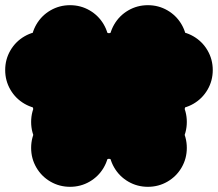

<svg xmlns="http://www.w3.org/2000/svg" viewBox="-70 -620 840 740"><path d="M450 -350Q450 -391 470 -425.5Q490 -460 524.5 -480Q559 -500 600 -500Q641 -500 675.5 -480Q710 -460 730 -425.5Q750 -391 750 -350Q750 -309 730 -274.5Q710 -240 675.5 -220Q641 -200 600 -200Q559 -200 524.5 -220Q490 -240 470 -274.5Q450 -309 450 -350ZM250 -350Q250 -391 270 -425.5Q290 -460 324.5 -480Q359 -500 400 -500Q441 -500 475.5 -480Q510 -460 530 -425.5Q550 -391 550 -350Q550 -309 530 -274.5Q510 -240 475.5 -220Q441 -200 400 -200Q359 -200 324.5 -220Q290 -240 270 -274.5Q250 -309 250 -350ZM150 -350Q150 -391 170 -425.5Q190 -460 224.5 -480Q259 -500 300 -500Q341 -500 375.5 -480Q410 -460 430 -425.5Q450 -391 450 -350Q450 -309 430 -274.5Q410 -240 375.5 -220Q341 -200 300 -200Q259 -200 224.5 -220Q190 -240 170 -274.5Q150 -309 150 -350ZM-50 -350Q-50 -391 -30 -425.5Q-10 -460 24.5 -480Q59 -500 100 -500Q141 -500 175.5 -480Q210 -460 230 -425.5Q250 -391 250 -350Q250 -309 230 -274.5Q210 -240 175.5 -220Q141 -200 100 -200Q59 -200 24.5 -220Q-10 -240 -30 -274.5Q-50 -309 -50 -350ZM250 -150Q250 -191 270 -225.5Q290 -260 324.5 -280Q359 -300 400 -300Q441 -300 475.5 -280Q510 -260 530 -225.5Q550 -191 550 -150Q550 -109 530 -74.5Q510 -40 475.5 -20Q441 0 400 0Q359 0 324.5 -20Q290 -40 270 -74.5Q250 -109 250 -150ZM150 -150Q150 -191 170 -225.5Q190 -260 224.5 -280Q259 -300 300 -300Q341 -300 375.5 -280Q410 -260 430 -225.5Q450 -191 450 -150Q450 -109 430 -74.5Q410 -40 375.5 -20Q341 0 300 0Q259 0 224.5 -20Q190 -40 170 -74.5Q150 -109 150 -150ZM50 -50Q50 -91 70 -125.5Q90 -160 124.5 -180Q159 -200 200 -200Q241 -200 275.5 -180Q310 -160 330 -125.5Q350 -91 350 -50Q350 -9 330 25.5Q310 60 275.5 80Q241 100 200 100Q159 100 124.5 80Q90 60 70 25.5Q50 -9 50 -50ZM50 -150Q50 -191 70 -225.5Q90 -260 124.5 -280Q159 -300 200 -300Q241 -300 275.5 -280Q310 -260 330 -225.5Q350 -191 350 -150Q350 -109 330 -74.5Q310 -40 275.5 -20Q241 0 200 0Q159 0 124.5 -20Q90 -40 70 -74.5Q50 -109 50 -150ZM50 -250Q50 -291 70 -325.5Q90 -360 124.5 -380Q159 -400 200 -400Q241 -400 275.5 -380Q310 -360 330 -325.5Q350 -291 350 -250Q350 -209 330 -174.5Q310 -140 275.5 -120Q241 -100 200 -100Q159 -100 124.5 -120Q90 -140 70 -174.5Q50 -209 50 -250ZM50 -350Q50 -391 70 -425.5Q90 -460 124.5 -480Q159 -500 200 -500Q241 -500 275.5 -480Q310 -460 330 -425.5Q350 -391 350 -350Q350 -309 330 -274.5Q310 -240 275.5 -220Q241 -200 200 -200Q159 -200 124.5 -220Q90 -240 70 -274.5Q50 -309 50 -350ZM50 -450Q50 -491 70 -525.5Q90 -560 124.5 -580Q159 -600 200 -600Q241 -600 275.5 -580Q310 -560 330 -525.5Q350 -491 350 -450Q350 -409 330 -374.5Q310 -340 275.5 -320Q241 -300 200 -300Q159 -300 124.5 -320Q90 -340 70 -374.5Q50 -409 50 -450ZM350 -50Q350 -91 370 -125.5Q390 -160 424.5 -180Q459 -200 500 -200Q541 -200 575.5 -180Q610 -160 630 -125.5Q650 -91 650 -50Q650 -9 630 25.5Q610 60 575.5 80Q541 100 500 100Q459 100 424.5 80Q390 60 370 25.5Q350 -9 350 -50ZM350 -150Q350 -191 370 -225.5Q390 -260 424.5 -280Q459 -300 500 -300Q541 -300 575.5 -280Q610 -260 630 -225.5Q650 -191 650 -150Q650 -109 630 -74.5Q610 -40 575.5 -20Q541 0 500 0Q459 0 424.5 -20Q390 -40 370 -74.5Q350 -109 350 -150ZM350 -250Q350 -291 370 -325.5Q390 -360 424.5 -380Q459 -400 500 -400Q541 -400 575.5 -380Q610 -360 630 -325.5Q650 -291 650 -250Q650 -209 630 -174.5Q610 -140 575.5 -120Q541 -100 500 -100Q459 -100 424.5 -120Q390 -140 370 -174.5Q350 -209 350 -250ZM350 -350Q350 -391 370 -425.5Q390 -460 424.5 -480Q459 -500 500 -500Q541 -500 575.5 -480Q610 -460 630 -425.5Q650 -391 650 -350Q650 -309 630 -274.5Q610 -240 575.5 -220Q541 -200 500 -200Q459 -200 424.5 -220Q390 -240 370 -274.5Q350 -309 350 -350ZM350 -450Q350 -491 370 -525.5Q390 -560 424.5 -580Q459 -600 500 -600Q541 -600 575.5 -580Q610 -560 630 -525.5Q650 -491 650 -450Q650 -409 630 -374.5Q610 -340 575.5 -320Q541 -300 500 -300Q459 -300 424.5 -320Q390 -340 370 -374.5Q350 -409 350 -450Z"/></svg>

Font: TINY 5x3
Style: Regular
Weight: 400
Designer: Jack Halten Fahnestock
Foundry: Velvetyne Type Foundry
Version: Version 1.002